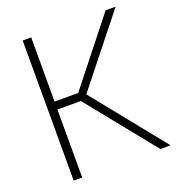

<svg xmlns="http://www.w3.org/2000/svg" viewBox="-134 -847 872 953"><g transform="rotate(-20 302.0 -370.0)"><path d="M550.5 0 245 -379 530.5 -740H583.5L292 -373.5V-388L604.5 0ZM92.5 0V-740H137.5V0ZM128.5 -359V-401H270.5V-359Z"/></g></svg>

Font: Encode Sans SC Condensed Thin ExtraLight
Style: Regular
Weight: 250
Version: Version 3.002